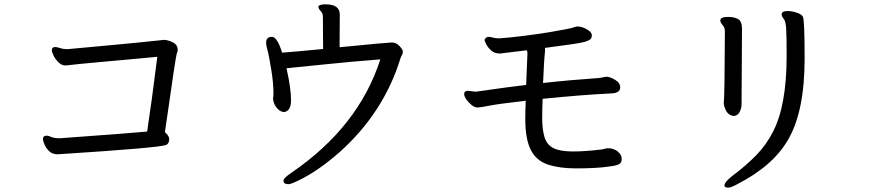

<svg xmlns="http://www.w3.org/2000/svg" viewBox="-20 -783 4040 886"><path d="M246 -71Q715 -101 746 -114Q761 -120 761 -143Q759 -158 741 -173Q792 -531 796 -537.5Q800 -544 800 -553Q800 -577 776.5 -588Q753 -599 737 -599Q618 -586 479.5 -573.5Q341 -561 301 -557L291 -556Q273 -556 258 -561Q243 -566 234 -566Q219 -566 219 -550Q219 -544 227 -527Q235 -510 250 -495.5Q265 -481 279 -481Q291 -481 308 -483.5Q325 -486 445.5 -497Q566 -508 621.5 -513Q677 -518 706 -521Q678 -299 659 -176Q614 -171 257 -145Q230 -145 216.5 -151Q203 -157 196 -157Q178 -157 178 -141Q178 -136 184 -119.5Q190 -103 205 -87Q220 -71 246 -71Z M1311 67Q1323 67 1359 49Q1448 6 1546 -80Q1751 -263 1828 -514Q1830 -521 1834.5 -528Q1839 -535 1839 -545Q1839 -554 1823.5 -570.5Q1808 -587 1788 -587Q1771 -587 1547 -565L1548 -716Q1548 -763 1482 -763Q1453 -763 1449 -753Q1449 -743 1459.5 -732.5Q1470 -722 1470 -705L1471 -557Q1339 -544 1282 -540Q1259 -613 1235 -613Q1208 -613 1208 -586Q1208 -573 1218 -537Q1221 -525 1231.5 -463Q1242 -401 1242 -348L1240 -326Q1243 -301 1258.5 -283.5Q1274 -266 1292 -266Q1323 -272 1323 -320Q1323 -376 1302 -468Q1305 -468 1454 -483.5Q1603 -499 1735 -509Q1635 -198 1325 14Q1288 39 1288 50Q1288 67 1311 67Z M2637 -6Q2711 -6 2761.5 -11Q2812 -16 2830.5 -22.5Q2849 -29 2849 -50Q2849 -69 2830.5 -84Q2812 -99 2786 -99Q2775 -99 2762 -94Q2683 -84 2624 -84Q2565 -84 2534 -99.5Q2503 -115 2492.5 -151Q2482 -187 2482 -236Q2482 -286 2484 -327Q2661 -345 2802 -352Q2842 -354 2842 -379Q2842 -401 2818 -415Q2794 -429 2778 -429L2744 -423Q2612 -414 2486 -400Q2490 -502 2495 -545V-562Q2651 -582 2675 -589Q2699 -596 2705 -602.5Q2711 -609 2711 -620Q2711 -632 2697 -642Q2670 -661 2643 -661Q2632 -659 2624 -655.5Q2616 -652 2519 -635Q2382 -613 2284 -606Q2267 -606 2254.5 -609.5Q2242 -613 2235 -613Q2227 -613 2221.5 -607.5Q2216 -602 2216 -598Q2216 -595 2223.5 -579.5Q2231 -564 2246.5 -550Q2262 -536 2287 -536L2411 -551Q2414 -544 2414 -538L2408 -391Q2336 -383 2184 -361L2173 -360L2139 -364Q2122 -364 2122 -349Q2122 -338 2132 -324Q2142 -310 2156 -298.5Q2170 -287 2184 -287Q2196 -287 2239 -295.5Q2282 -304 2406 -318Q2404 -273 2404 -233Q2404 -142 2429 -92Q2454 -42 2507.5 -24Q2561 -6 2637 -6Z M3369 -248Q3386 -251 3394 -268Q3402 -285 3402 -302L3404 -651Q3404 -685 3386 -695Q3368 -705 3340 -705Q3304 -705 3304 -689Q3304 -679 3314.5 -667.5Q3325 -656 3325 -639Q3324 -344 3320 -308V-303Q3331 -248 3369 -248ZM3340 83Q3353 83 3382 67Q3548 -18 3617 -139Q3693 -269 3693 -513Q3693 -689 3685 -706Q3679 -717 3657 -724.5Q3635 -732 3615 -732Q3587 -732 3587 -717Q3587 -707 3596.5 -696Q3606 -685 3608 -648.5Q3610 -612 3610 -525Q3610 -296 3547 -175Q3516 -114 3469 -66Q3422 -18 3359 29Q3323 58 3323 72Q3323 83 3340 83Z"/></svg>

Font: LXGW WenKai TC
Style: Bold
Weight: 700
Designer: LXGW / Fontworks Inc.
Foundry: LXGW / Fontworks Inc.
Version: Version 1.330;April 28, 2024